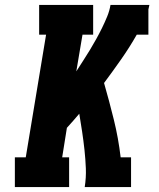

<svg xmlns="http://www.w3.org/2000/svg" viewBox="-20 -755 640 775"><path d="M40 0V-120H84L166 -615H138V-735H356V-615H313L288 -467Q302 -489 316 -510.5Q330 -532 343 -553.5Q356 -575 368.5 -597.5Q381 -620 392 -642.5Q403 -665 412.5 -688Q422 -711 426 -735H583Q582 -730 581 -726Q580 -722 579 -717V-615H532Q503 -564 469 -515.5Q435 -467 400 -420Q421 -347 439.5 -272Q458 -197 467 -120H509V0H322Q328 -38 326.5 -75.5Q325 -113 321 -150Q317 -187 311.5 -223.5Q306 -260 300 -296Q288 -282 275.5 -267.5Q263 -253 250 -239L231 -120H259V0Z"/></svg>

Font: Iosevka Curly Slab HvEx
Style: Italic
Weight: 900
Width: 7
Italic angle: -9°
Monospace: yes
Designer: Belleve Invis
Foundry: Belleve Invis
Version: Version 11.1.0; ttfautohint (v1.8.3)